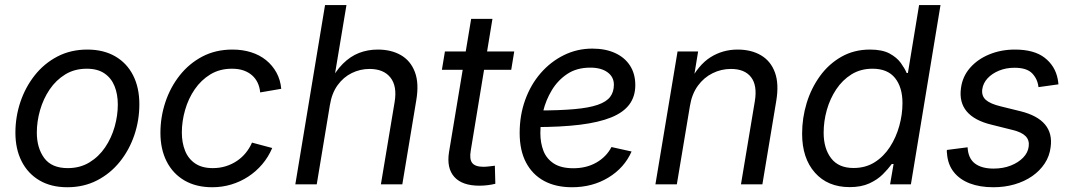

<svg xmlns="http://www.w3.org/2000/svg" viewBox="-20 -748 4350 779"><path d="M252.9 11.7Q187.5 11.7 140.4 -15.9Q93.3 -43.5 67.9 -93.3Q42.5 -143.1 42.5 -209.5Q42.5 -273.9 62.7 -334.2Q83 -394.5 121.1 -442.6Q159.2 -490.7 213.1 -518.8Q267.1 -546.9 334.5 -546.9Q399.9 -546.9 447.3 -519.5Q494.6 -492.2 520 -442.4Q545.4 -392.6 545.4 -325.2Q545.4 -259.8 524.9 -199.5Q504.4 -139.2 466.1 -91.6Q427.7 -43.9 373.8 -16.1Q319.8 11.7 252.9 11.7ZM254.9 -65.9Q304.7 -65.9 342.8 -89.1Q380.9 -112.3 406.5 -150.1Q432.1 -188 445.1 -233.6Q458 -279.3 458 -323.7Q458 -365.7 444.8 -398.4Q431.6 -431.2 403.8 -450.2Q376 -469.2 332 -469.2Q282.7 -469.2 245.1 -446.3Q207.5 -423.3 181.6 -385.3Q155.8 -347.2 142.6 -301.3Q129.4 -255.4 129.4 -210Q129.4 -147.9 159.4 -106.9Q189.5 -65.9 254.9 -65.9Z M841.3 11.7Q775.9 11.7 728.8 -15.6Q681.6 -43 656.2 -92.8Q630.9 -142.6 630.9 -209Q630.9 -272.9 650.9 -333.3Q670.9 -393.6 709 -441.9Q747.1 -490.2 801 -518.6Q855 -546.9 922.9 -546.9Q964.4 -546.9 999 -535.9Q1033.7 -524.9 1059.6 -503.9Q1085.4 -482.9 1101.6 -453.6Q1117.7 -424.3 1121.1 -387.7L1035.6 -373Q1033.7 -394.5 1025.4 -412.1Q1017.1 -429.7 1002.7 -442.4Q988.3 -455.1 968 -462.2Q947.8 -469.2 920.9 -469.2Q871.6 -469.2 833.7 -446.3Q795.9 -423.3 770 -385.5Q744.1 -347.7 731 -301.8Q717.8 -255.9 717.8 -210.4Q717.8 -168.9 731 -136.2Q744.1 -103.5 772 -84.7Q799.8 -65.9 843.3 -65.9Q871.6 -65.9 896.5 -73.7Q921.4 -81.5 941.9 -95.5Q962.4 -109.4 977.5 -128.2Q992.7 -147 1002.4 -169.4L1084.5 -147.5Q1068.8 -110.8 1043.9 -81.5Q1019 -52.2 987.3 -31.5Q955.6 -10.7 918.5 0.5Q881.3 11.7 841.3 11.7Z M1318.4 -321.3 1265.1 0H1178.2L1298.8 -727.5H1385.7L1332.5 -408.7H1315.4Q1340.3 -458.5 1370.8 -489Q1401.4 -519.5 1436.8 -533.2Q1472.2 -546.9 1512.7 -546.9Q1567.4 -546.9 1606.7 -524.2Q1646 -501.5 1663.3 -455.8Q1680.7 -410.2 1668.9 -340.8L1612.3 0H1525.4L1581.1 -334Q1591.8 -398.4 1564.2 -433.3Q1536.6 -468.3 1479.5 -468.3Q1441.4 -468.3 1407.5 -451.7Q1373.5 -435.1 1349.9 -402.6Q1326.2 -370.1 1318.4 -321.3Z M2066.4 -539.1 2054.2 -464.8H1772.9L1785.2 -539.1ZM1891.6 -671.4H1978L1890.1 -137.7Q1883.8 -102.1 1896 -86.7Q1908.2 -71.3 1941.4 -71.3Q1950.7 -71.3 1963.9 -72.8Q1977.1 -74.2 1987.8 -75.7L1989.7 -2.4Q1976.6 1 1959.5 3.2Q1942.4 5.4 1925.3 5.4Q1855 5.4 1823.2 -30.3Q1791.5 -65.9 1801.8 -130.9Z M2300.8 11.7Q2234.9 11.7 2187.5 -13.9Q2140.1 -39.6 2114.3 -88.6Q2088.4 -137.7 2088.4 -208.5Q2088.4 -280.3 2110.8 -342.5Q2133.3 -404.8 2173.8 -451.4Q2214.4 -498 2268.1 -524.4Q2321.8 -550.8 2383.3 -550.8Q2436 -550.8 2475.3 -533Q2514.6 -515.1 2536.1 -481.9Q2557.6 -448.7 2557.6 -402.8Q2557.6 -356.9 2533.7 -324.5Q2509.8 -292 2460 -271.7Q2410.2 -251.5 2333 -241.9Q2255.9 -232.4 2149.4 -232.4L2161.1 -299.8Q2250.5 -299.8 2310.3 -305.2Q2370.1 -310.5 2405.3 -322.8Q2440.4 -335 2455.6 -355Q2470.7 -375 2470.7 -404.3Q2470.7 -436 2444.8 -454.8Q2418.9 -473.6 2375 -473.6Q2320.3 -473.6 2282 -448.2Q2243.7 -422.9 2219.2 -382.6Q2194.8 -342.3 2183.6 -296.1Q2172.4 -250 2172.4 -208Q2172.4 -168.5 2184.8 -136.2Q2197.3 -104 2226.8 -84.7Q2256.3 -65.4 2306.2 -65.4Q2359.4 -65.4 2399.9 -88.6Q2440.4 -111.8 2460.9 -151.4L2542.5 -133.3Q2513.2 -66.9 2448.5 -27.6Q2383.8 11.7 2300.8 11.7Z M2779.3 -318.4 2726.1 0H2639.2L2729 -539.1H2812.5L2791 -408.7L2775.9 -411.1Q2813 -484.4 2862.5 -515.6Q2912.1 -546.9 2972.7 -546.9Q3028.3 -546.9 3067.9 -523.4Q3107.4 -500 3124.3 -453.6Q3141.1 -407.2 3129.4 -337.9L3073.2 0H2986.3L3042.5 -336.9Q3053.2 -401.4 3027.3 -434.8Q3001.5 -468.3 2945.8 -468.3Q2906.2 -468.3 2871.1 -450.9Q2835.9 -433.6 2811.5 -400.1Q2787.1 -366.7 2779.3 -318.4Z M3427.2 11.2Q3338.4 11.2 3286.4 -47.4Q3234.4 -106 3234.4 -205.6Q3234.4 -269.5 3252.9 -330.1Q3271.5 -390.6 3307.1 -439.7Q3342.8 -488.8 3394 -517.8Q3445.3 -546.9 3509.8 -546.9Q3559.6 -546.9 3589.4 -530.8Q3619.1 -514.6 3635 -492.4Q3650.9 -470.2 3658.7 -451.7H3663.6L3709 -727.5H3795.9L3675.8 0H3591.3L3605.5 -82.5H3598.1Q3583.5 -62.5 3561.8 -40.8Q3540 -19 3507.1 -3.9Q3474.1 11.2 3427.2 11.2ZM3442.9 -66.4Q3491.7 -66.4 3528.6 -89.6Q3565.4 -112.8 3590.6 -151.6Q3615.7 -190.4 3628.7 -237.1Q3641.6 -283.7 3641.6 -329.6Q3641.6 -394 3611.3 -431.6Q3581.1 -469.2 3520 -469.2Q3471.7 -469.2 3434.8 -446.3Q3397.9 -423.3 3372.8 -385.5Q3347.7 -347.7 3334.7 -302Q3321.8 -256.3 3321.8 -209.5Q3321.8 -145.5 3352.1 -106Q3382.3 -66.4 3442.9 -66.4Z M4010.3 11.7Q3955.6 11.7 3914.8 -3.9Q3874 -19.5 3849.9 -49.8Q3825.7 -80.1 3822.3 -124.5Q3821.8 -128.4 3821.5 -132.1Q3821.3 -135.7 3821.8 -139.6L3905.8 -150.4Q3908.2 -105.5 3935.5 -84.7Q3962.9 -64 4011.2 -64Q4049.8 -64 4080.8 -76.2Q4111.8 -88.4 4131.3 -108.6Q4150.9 -128.9 4153.8 -153.8Q4157.2 -179.2 4141.1 -195.6Q4125 -211.9 4088.4 -220.7L4002.4 -242.2Q3933.6 -258.8 3902.3 -295.9Q3871.1 -333 3878.9 -390.1Q3884.8 -437 3915.5 -472.4Q3946.3 -507.8 3993.9 -527.3Q4041.5 -546.9 4097.7 -546.9Q4175.8 -546.9 4218.5 -513.7Q4261.2 -480.5 4271.5 -427.2Q4272.5 -421.9 4273.2 -416.7Q4273.9 -411.6 4274.4 -405.8L4193.4 -394.5Q4189.9 -427.2 4168 -450.2Q4146 -473.1 4096.2 -473.1Q4062 -473.1 4033.4 -461.4Q4004.9 -449.7 3986.8 -430.2Q3968.8 -410.6 3965.3 -385.7Q3961.9 -358.9 3979.7 -342.8Q3997.6 -326.7 4040.5 -316.4L4119.6 -296.9Q4189 -279.8 4219.7 -243.2Q4250.5 -206.5 4242.7 -150.9Q4238.3 -114.7 4218.8 -85Q4199.2 -55.2 4168 -33.4Q4136.7 -11.7 4096.4 0Q4056.2 11.7 4010.3 11.7Z"/></svg>

Font: Inter 18pt
Style: Italic
Weight: 400
Italic angle: -9.3988°
Designer: Rasmus Andersson
Foundry: rsms
Version: Version 4.001;git-66647c0bb